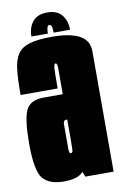

<svg xmlns="http://www.w3.org/2000/svg" viewBox="-83 -758 511 810"><g transform="rotate(-10 173.0 -353.0)"><path d="M216.5 0 207.5 -22Q186.5 4.5 124 4.5Q61.5 4.5 34.2 -28.8Q7 -62 7 -178Q7 -282 25.2 -320.5Q43.5 -359 101.5 -359H183V-470.5Q183 -492 175.5 -492Q168.5 -492 167.2 -472.2Q166 -452.5 166 -386.5H7Q7 -450.5 11.5 -493Q16 -535.5 32.2 -560Q48.5 -584.5 83.5 -595Q118.5 -605.5 180 -605.5Q299.5 -605.5 328.5 -554.5Q337.5 -538 337.5 -516Q337.5 -427 337.5 -287V0ZM183 -163.5V-250.5H179Q166 -250.5 166 -233.5V-124.5Q166 -108 174 -108Q181.5 -108 182.2 -119.8Q183 -131.5 183 -163.5ZM177.5 -710Q220 -710 240.2 -685Q260.5 -660 260.5 -621.5H190Q190 -641 187 -648.8Q184 -656.5 177.5 -656.5Q165.5 -656.5 165.5 -621.5H95Q95 -660 115.5 -685Q136 -710 177.5 -710Z"/></g></svg>

Font: Anybody UltraCondensed ExtraBold
Style: Regular
Weight: 800
Width: 1
Designer: Tyler Finck
Foundry: Etcetera Type Company
Version: Version 1.010; ttfautohint (v1.8.3) -l 8 -r 50 -G 200 -x 14 